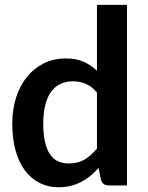

<svg xmlns="http://www.w3.org/2000/svg" viewBox="-20 -763 610 790"><path d="M427 0Q403 0 395.5 -22.5L385.5 -72Q369.5 -54 352 -39.5Q334.5 -25 314.2 -14.5Q294 -4 270.8 1.8Q247.5 7.5 220.5 7.5Q178.5 7.5 143.5 -10Q108.5 -27.5 83.2 -60.8Q58 -94 44.2 -143Q30.5 -192 30.5 -255Q30.5 -312 46 -361Q61.5 -410 90.5 -446Q119.5 -482 160 -502.2Q200.5 -522.5 251 -522.5Q294 -522.5 324.5 -508.8Q355 -495 379 -472V-743H502.5V0ZM262.5 -90.5Q301 -90.5 328 -106.5Q355 -122.5 379 -152V-382Q358 -407.5 333.2 -418Q308.5 -428.5 280 -428.5Q252 -428.5 229.2 -418Q206.5 -407.5 190.8 -386.2Q175 -365 166.5 -332.2Q158 -299.5 158 -255Q158 -210 165.2 -178.8Q172.5 -147.5 186 -127.8Q199.5 -108 219 -99.2Q238.5 -90.5 262.5 -90.5Z"/></svg>

Font: Lato TR
Style: Bold
Weight: 700
Designer: Lukasz Dziedzic
Foundry: tyPoland Lukasz Dziedzic
Version: Version 1.104 2013